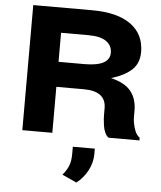

<svg xmlns="http://www.w3.org/2000/svg" viewBox="-63 -765 913 1087"><g transform="rotate(5 393.5 -221.5)"><path d="M81.5 0V-710.9H416Q560.1 -710.9 636.5 -655.5Q712.9 -600.1 712.9 -499Q712.9 -436 673.6 -398.7Q634.3 -361.3 556.2 -337.4Q636.2 -318.4 670.4 -275.1Q704.6 -231.9 704.6 -165V-126.5Q704.6 -103 714.8 -66.7Q725.1 -30.3 747.1 -15.1V0H571.8Q559.6 -7.8 551.3 -25.9Q543 -43.9 539.8 -65.9Q536.6 -87.9 535.6 -101.6Q534.7 -115.2 534.7 -127.4V-164.1Q534.7 -261.2 408.2 -261.2H252V0ZM252 -403.3H399.9Q542.5 -403.3 542.5 -480.5Q542.5 -521 509.3 -544.7Q476.1 -568.4 407.2 -568.4H252ZM499.5 68.4V99.1Q499.5 147.5 475.6 192.9Q451.7 238.3 412.1 268.6L329.6 231.4Q352.5 204.6 363.5 177.5Q374.5 150.4 374.5 109.4V68.4Z"/></g></svg>

Font: Bert Sans Black
Style: Regular
Weight: 900
Designer: Christian Robertson, Adam Twardoch, & Cristiano Sobral
Foundry: Google
Version: Version 12.135;January 10, 2020;FontCreator 12.0.0.2547 64-b